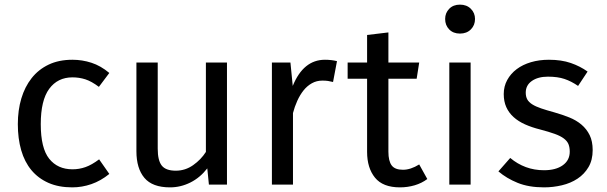

<svg xmlns="http://www.w3.org/2000/svg" viewBox="-20 -797 2620 829"><path d="M293 -66Q322 -66 349 -75.5Q376 -85 408 -109L452 -46Q415 -16 374.5 -2Q334 12 292 12Q233 12 189 -7.5Q145 -27 115.5 -62.5Q86 -98 71.5 -148.5Q57 -199 57 -261Q57 -321 72 -371.5Q87 -422 116.5 -459.5Q146 -497 190 -518Q234 -539 293 -539Q335 -539 375 -526Q415 -513 452 -482L407 -422Q375 -446 348.5 -454.5Q322 -463 293 -463Q229 -463 192.5 -413.5Q156 -364 156 -261Q156 -157 192.5 -111.5Q229 -66 293 -66Z M661 -527V-155Q661 -104 678.5 -82Q696 -60 739 -60Q780 -60 814 -84Q848 -108 869 -141V-527H960V0H882L875 -70Q844 -30 802 -9Q760 12 714 12Q638 12 603.5 -29Q569 -70 569 -144V-527Z M1154 0V-527H1234L1244 -426Q1290 -539 1383 -539Q1411 -539 1435 -533L1418 -443Q1406 -446 1396 -447.5Q1386 -449 1372 -449Q1347 -449 1326.5 -437.5Q1306 -426 1290.5 -406.5Q1275 -387 1263.5 -361.5Q1252 -336 1245 -309V0Z M1825 -24Q1801 -6 1770.5 3Q1740 12 1707 12Q1633 12 1599 -30Q1565 -72 1565 -141V-457H1481V-527H1565V-646L1657 -657V-527H1790L1779 -457H1657V-142Q1657 -102 1671 -83Q1685 -64 1720 -64Q1753 -64 1790 -87Z M2031 -715Q2031 -688 2013 -670Q1995 -652 1966 -652Q1937 -652 1919.5 -670Q1902 -688 1902 -715Q1902 -741 1919.5 -759Q1937 -777 1966 -777Q1995 -777 2013 -759Q2031 -741 2031 -715ZM1920 0V-527H2012V0Z M2329 -62Q2380 -62 2410 -83.5Q2440 -105 2440 -142Q2440 -161 2434.5 -174.5Q2429 -188 2414.5 -199Q2400 -210 2375 -219Q2350 -228 2312 -238Q2276 -247 2247 -260Q2218 -273 2197.5 -291.5Q2177 -310 2166 -334.5Q2155 -359 2155 -391Q2155 -424 2170 -451.5Q2185 -479 2211 -498.5Q2237 -518 2272.5 -528.5Q2308 -539 2350 -539Q2404 -539 2444.5 -525Q2485 -511 2517 -488L2476 -426Q2447 -446 2417.5 -456Q2388 -466 2346 -466Q2303 -466 2276.5 -447.5Q2250 -429 2250 -397Q2250 -380 2256.5 -368Q2263 -356 2278 -346.5Q2293 -337 2316.5 -329Q2340 -321 2373 -312Q2408 -302 2438 -290Q2468 -278 2490.5 -259Q2513 -240 2526 -213.5Q2539 -187 2539 -149Q2539 -106 2521 -75.5Q2503 -45 2473.5 -25.5Q2444 -6 2406 3Q2368 12 2329 12Q2263 12 2215 -7.5Q2167 -27 2132 -57L2183 -115Q2214 -89 2250.5 -75.5Q2287 -62 2329 -62Z"/></svg>

Font: Feura Sans
Style: Regular
Weight: 400
Designer: Carrois Corporate & Edenspiekermann
Foundry: Carrois Corporate GbR & Edenspiekermann AG
Version: Version 1.001